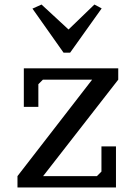

<svg xmlns="http://www.w3.org/2000/svg" viewBox="-20 -826 589 846"><path d="M491 -181V0H57V-50L386 -475H169L149 -455V-355H85V-525H501V-475L170 -50H407L427 -70V-181ZM396 -806 428 -789 289 -594H260L123 -788L163 -806L282 -696Z"/></svg>

Font: PT Serif Caption
Style: Regular
Weight: 400
Designer: A.Korolkova, O.Umpeleva, V.Yefimov
Foundry: ParaType Ltd
Version: Version 1.000W OFL